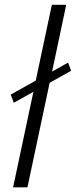

<svg xmlns="http://www.w3.org/2000/svg" viewBox="-20 -802 324 822"><path d="M26 -397 133 -457 202 -781.5H263.5L203 -495.5L271.5 -534L284.5 -499L192.5 -447.5L97.5 0H36L123 -409L39 -362Z"/></svg>

Font: Epilogue Light
Style: Italic
Weight: 300
Italic angle: -12°
Designer: Tyler Finck
Foundry: Etcetera Type Co
Version: Version 2.111; ttfautohint (v1.8.3)